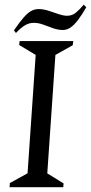

<svg xmlns="http://www.w3.org/2000/svg" viewBox="-20 -784 381 804"><path d="M20.1 0 21.3 -17.4 95.4 -58.4 129.4 -554 60.4 -595.6 62.1 -612H287L284.5 -594.6L212 -554L178 -58L246.1 -16L245 0ZM46.7 -645.9 38.3 -656.9Q61.5 -690.4 78.2 -709.8Q94.8 -729.2 109.7 -737.6Q124.7 -746 141.7 -746Q161.5 -746 183.2 -739Q204.9 -732 225.3 -725Q245.8 -718 260.7 -718Q282.2 -718 298 -731.2Q313.7 -744.5 330.7 -764.5L341.2 -753.5Q322.4 -720.8 306.1 -699.6Q289.8 -678.4 274.7 -668.4Q259.6 -658.4 243.2 -658.4Q223.4 -658.4 202.2 -665.9Q181 -673.4 161 -680.9Q141 -688.4 121.8 -688.4Q101.8 -688.4 84.8 -678.2Q67.7 -667.9 46.7 -645.9Z"/></svg>

Font: Ancizar Serif Light
Style: Italic
Weight: 300
Italic angle: -4°
Designer: Cesar Puertas, Viviana Monsalve, Julian Moncada, Julian Prieto, Jose Castro, Felipe Aragon, Mariel Hernandez, Sara Alarc
Version: Version 8.100